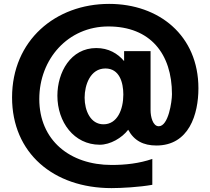

<svg xmlns="http://www.w3.org/2000/svg" viewBox="-20 -754 1079 987"><path d="M512 -115C445 -115 415 -186 415 -252C415 -317 444 -402 522 -402C594 -402 614 -330 614 -268C614 -191 583 -115 512 -115ZM763 63C696 86 625 94 554 94C339 94 182 -33 182 -245C182 -450 329 -618 537 -618C753 -618 864 -477 864 -270C864 -232 846 -105 796 -105C765 -105 754 -156 754 -186V-491H618V-440C585 -479 538 -507 475 -507C343 -507 275 -382 275 -262C275 -127 360 -10 493 -10C547 -10 607 -45 639 -87C669 -31 717 -6 784 -6C952 -6 1000 -167 1000 -300C1000 -572 797 -734 541 -734C265 -734 42 -546 42 -253C42 33 255 213 553 213C603 213 697 208 763 196Z"/></svg>

Font: Perun
Style: Bold
Weight: 700
Foundry: Copyright (c) Stefan Peev, Context Ltd, 2016
Version: Version 1.089